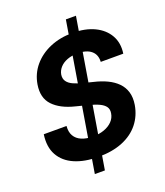

<svg xmlns="http://www.w3.org/2000/svg" viewBox="-164 -937 983 1146"><g transform="rotate(-20 327.0 -363.5)"><path d="M238.3 99.6 391.6 -827.1H455.6L302.2 99.6ZM294.9 10.7Q206.5 10.7 143.8 -16.6Q81.1 -43.9 51.5 -97.2Q22 -150.4 33.2 -228H177.7Q174.3 -190.4 189 -165.3Q203.6 -140.1 233.4 -127.4Q263.2 -114.7 304.7 -114.7Q344.7 -114.7 376.7 -126.2Q408.7 -137.7 429 -158.7Q449.2 -179.7 453.6 -208Q458 -232.4 446.3 -249.3Q434.6 -266.1 408.7 -278.3Q382.8 -290.5 343.3 -300.3L267.1 -319.8Q177.7 -341.8 132.1 -389.9Q86.4 -438 99.6 -519.5Q110.4 -585 151.6 -634Q192.9 -683.1 256.8 -710.4Q320.8 -737.8 400.4 -737.8Q481.4 -737.8 539.3 -710Q597.2 -682.1 625.2 -632.6Q653.3 -583 643.6 -517.6H500.5Q503.4 -562.5 474.1 -587.6Q444.8 -612.8 388.7 -612.8Q350.6 -612.8 321.5 -601.8Q292.5 -590.8 274.9 -571.3Q257.3 -551.8 252.9 -527.3Q249 -501.5 261.5 -483.9Q273.9 -466.3 298.8 -455.1Q323.7 -443.8 355.5 -436L418.9 -419.9Q465.3 -409.2 502.4 -391.4Q539.6 -373.5 564.7 -347.9Q589.8 -322.3 600.3 -287.4Q610.8 -252.4 603.5 -207Q592.3 -140.6 553 -91.6Q513.7 -42.5 448.5 -15.9Q383.3 10.7 294.9 10.7Z"/></g></svg>

Font: Inter 17pt
Style: Bold Italic
Weight: 700
Italic angle: -9.3988°
Version: Version 4.001;git-66647c0bb